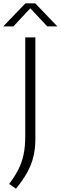

<svg xmlns="http://www.w3.org/2000/svg" viewBox="-56 -965 366 1156"><path d="M40 171 -1 142.5Q32.5 98.5 54 56.5Q75.5 14.5 85.8 -33.8Q96 -82 96 -144V-740H157V-130.5Q157 -70 144.8 -20.5Q132.5 29 106.8 75.2Q81 121.5 40 171ZM-36.5 -806 97 -945H156L289.5 -806H228.5L117.5 -924.5H135.5L24.5 -806Z"/></svg>

Font: Encode Sans SC SemiExpanded Light
Style: Regular
Weight: 300
Width: 6
Designer: Multiple Designers
Foundry: Impallari Type
Version: Version 3.002